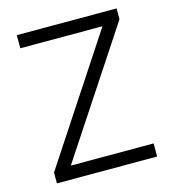

<svg xmlns="http://www.w3.org/2000/svg" viewBox="-106 -795 799 884"><g transform="rotate(-15 293.5 -353.5)"><path d="M56.6 -51.8 446.3 -644.5H54.7V-707H530.3V-655.3L139.6 -62.5H534.2V0H56.6Z"/></g></svg>

Font: Pretendard GOV Light
Style: Regular
Weight: 300
Designer: Base glyphs from Inter by Rasmus Andersson; Hangeul glyphs from Noto Sans CJK(Source Han Sans) by Jang Soo-young and Kan
Foundry: Kil Hyung-jin
Version: Version 1.309